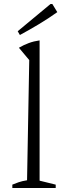

<svg xmlns="http://www.w3.org/2000/svg" viewBox="-20 -945 320 965"><path d="M42 0V-17Q56 -23 73.5 -29Q91 -35 116 -39L127 -643L75 -705Q99 -719 124.5 -728.5Q150 -738 179 -742V-37L260 -17V0ZM80 -769 69 -788 234 -925H243L268 -884Q223 -852 175.5 -823.5Q128 -795 80 -769Z"/></svg>

Font: Piazzolla Thin ExtraLight
Style: Regular
Weight: 250
Version: Version 2.005